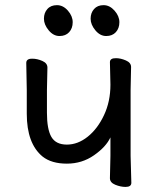

<svg xmlns="http://www.w3.org/2000/svg" viewBox="-20 -717 584 753"><path d="M472.2 16.1Q453.1 16.1 432.1 7.6Q411.1 -1 411.1 -18.1L413.1 -106V-178.2Q396 -141.1 348.9 -108.2Q301.8 -75.2 242.2 -75.2Q182.1 -75.2 147 -103Q85 -153.8 85 -271V-363.8L83 -470.2Q83 -487.3 106.9 -486.8Q126 -486.8 146 -478Q166 -469.2 166 -452.1L164.1 -363.8V-274.9Q164.1 -210 181.6 -179.9Q199.2 -149.9 242.2 -149.9Q285.2 -149.9 324 -180.9Q362.8 -211.9 387.9 -265.4Q413.1 -318.8 413.1 -384.8L411.1 -473.1Q411.1 -489.3 435.1 -488.8Q453.1 -488.8 473.6 -480Q494.1 -471.2 494.1 -454.1L492.2 -365.2V-106L495.1 0Q495.1 16.1 472.2 16.1ZM251.2 -590.8Q237.3 -575.7 213.4 -575.7Q189.5 -575.7 170.9 -598.1Q152.3 -620.6 152.3 -643.6Q152.3 -666.5 165.8 -681.6Q179.2 -696.8 203.4 -696.8Q227.5 -696.8 246.3 -675.3Q265.1 -653.8 265.1 -629.9Q265.1 -606 251.2 -590.8ZM434.3 -590.8Q420.4 -575.7 396.5 -575.7Q372.6 -575.7 354 -598.1Q335.4 -620.6 335.4 -643.6Q335.4 -666.5 348.9 -681.6Q362.3 -696.8 386.2 -696.8Q410.2 -696.8 429.2 -675.3Q448.2 -653.8 448.2 -629.9Q448.2 -606 434.3 -590.8Z"/></svg>

Font: LXGW WenKai Screen R
Style: Regular
Weight: 400
Designer: Fontworks Inc.
Version: Version 1.235;May 31, 2022